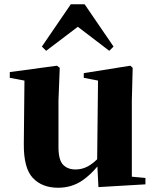

<svg xmlns="http://www.w3.org/2000/svg" viewBox="-20 -866 731 903"><path d="M253 17Q178 17 134.5 -29Q91 -75 92 -189L95 -487L26 -500V-527L248 -557L261 -547L255 -393V-174Q255 -114 276.5 -91.5Q298 -69 335 -69Q376 -69 411 -95Q425 -105 437 -117L441 -487L374 -500V-522L593 -557L604 -547L600 -393V-35L664 -29V1L443 14L438 -83Q406 -44 367 -17Q317 17 253 17ZM494 -627 346 -740 197 -627 177 -647 313 -846H378L514 -647Z"/></svg>

Font: Early Summer Mincho Heavy
Style: Regular
Weight: 900
Designer: GuiWonder
Version: Version 1.002